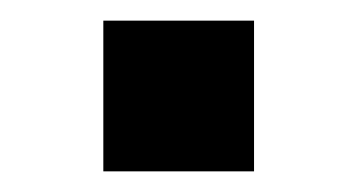

<svg xmlns="http://www.w3.org/2000/svg" viewBox="-20 -438 346 186"><path d="M80.1 -418H226.1V-272H80.1Z"/></svg>

Font: Aldrich [RUS by Daymarius]
Style: Regular
Weight: 400
Designer: Matthew Desmond
Foundry: Matthew Desmond
Version: Version 1.002 August 24, 2018